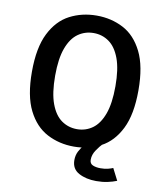

<svg xmlns="http://www.w3.org/2000/svg" viewBox="-94 -784 898 1035"><g transform="rotate(10 355.0 -266.5)"><path d="M352 11Q271.5 11 205 -23.8Q138.5 -58.5 99 -137.2Q59.5 -216 59.5 -348Q59.5 -479.5 99 -558.2Q138.5 -637 205 -671.5Q271.5 -706 352 -706Q432 -706 498 -671.5Q564 -637 603.2 -558.2Q642.5 -479.5 642.5 -348Q642.5 -216 603.2 -137.2Q564 -58.5 498 -23.8Q432 11 352 11ZM352 -84.5Q399 -84.5 436.2 -111Q473.5 -137.5 495 -195.5Q516.5 -253.5 516.5 -348Q516.5 -442 495 -499.8Q473.5 -557.5 436.2 -584Q399 -610.5 352 -610.5Q304.5 -610.5 267 -584Q229.5 -557.5 208 -499.8Q186.5 -442 186.5 -348Q186.5 -253.5 208 -195.5Q229.5 -137.5 267 -111Q304.5 -84.5 352 -84.5ZM502.5 -28Q489.5 -15 471.8 10.8Q454 36.5 454 64.5Q454 86 471.5 93.5Q489 101 513.5 101Q536.5 101 554.2 96.5Q572 92 581.5 87.5L614.5 152Q592.5 161 564.5 167Q536.5 173 502.5 173Q447 173 407.2 151.5Q367.5 130 367.5 82Q367.5 55.5 378.5 34Q389.5 12.5 404.5 -3.2Q419.5 -19 431 -28Z"/></g></svg>

Font: League Mono Medium
Style: Regular
Weight: 500
Width: 6
Designer: Tyler Finck
Foundry: The League of Moveable Type / Tyler Finck
Version: Version 2.300;RELEASE